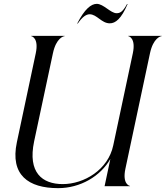

<svg xmlns="http://www.w3.org/2000/svg" viewBox="-20 -966 859 996"><path d="M669 -689.5 567.5 -212C541 -85 415.5 -11 305.5 -11C199 -11 123 -70.5 157 -232.5L254.5 -689.5C271.5 -769.5 310 -778.5 315.5 -778.5V-780H141.5V-778.5C144 -778.5 182.5 -769.5 165.5 -689.5L67.5 -228C31.5 -58 127.5 10 281.5 10C397 10 501.5 -52 552.5 -141.5L522.5 0H654.5V-1.5C652 -1.5 613.5 -10.5 630.5 -90.5L758 -689.5C775 -769.5 813.5 -778.5 819 -778.5V-780H645V-778.5C647.5 -778.5 686 -769.5 669 -689.5ZM380.5 -844H383.5C407 -878.5 427.5 -892 445 -892C482.5 -892 506.5 -845 549.5 -845C579 -845 609 -868 642 -945H639C615.5 -902 601 -897.5 584.5 -897.5C554 -897.5 517 -946 482 -946C452.5 -946 418.5 -918.5 380.5 -844Z"/></svg>

Font: Beautique Display Italic
Style: Regular
Weight: 400
Italic angle: -12°
Designer: Nhat-Quang Ngo
Version: Version 1.100;Glyphs 3.2.3 (3260)